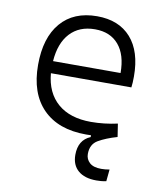

<svg xmlns="http://www.w3.org/2000/svg" viewBox="-82 -595 751 871"><g transform="rotate(10 293.0 -160.0)"><path d="M420.4 207Q366.2 207 336.4 181.4Q306.6 155.8 306.6 108.9Q306.6 40.5 361.3 17.6V9.3Q349.6 9.8 338.4 9.8Q210 9.8 139.6 -61.5Q69.3 -132.8 69.3 -263.7Q69.3 -389.2 128.7 -458.3Q188 -527.3 295.4 -527.3Q396 -527.3 451.4 -464.8Q506.8 -402.3 506.8 -287.1Q506.8 -256.8 503.9 -236.3H133.3Q141.1 -147 197.3 -98.6Q253.4 -50.3 350.1 -50.3Q410.6 -50.3 472.2 -64L481.4 -3.9Q429.2 11.2 395.5 30.8Q361.8 50.3 361.8 95.2Q361.8 119.1 379.4 135.3Q397 151.4 433.1 151.4Q451.2 151.4 471.2 147.9L465.8 202.6Q453.6 205.1 441.9 206.1Q430.2 207 420.4 207ZM133.3 -292H444.3Q444.3 -376 405.5 -421.6Q366.7 -467.3 296.4 -467.3Q224.1 -467.3 181.6 -421.4Q139.2 -375.5 133.3 -292Z"/></g></svg>

Font: Cascadia Mono PL Light
Style: Regular
Weight: 300
Monospace: yes
Designer: Aaron Bell
Foundry: Saja Typeworks
Version: Version 2404.023; ttfautohint (v1.8.4)